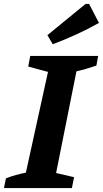

<svg xmlns="http://www.w3.org/2000/svg" viewBox="-32 -952 521 972"><path d="M-12 0 -2 -49Q23 -59 48.5 -66Q74 -73 99 -78L211 -588L111 -615L121 -669H465L456 -620Q427 -610 402.5 -603Q378 -596 355 -591L252 -76L343 -55L332 0ZM235 -728 208 -774 401 -932H419L469 -836Q412 -804 354 -777.5Q296 -751 235 -728Z"/></svg>

Font: Piazzolla Thin ExtraBold
Style: Italic
Weight: 800
Italic angle: -11.3°
Version: Version 2.005